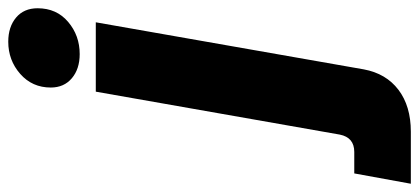

<svg xmlns="http://www.w3.org/2000/svg" viewBox="-398 -524 1015 465"><g transform="rotate(-90 109.5 -291.5)"><path d="M-103 196 -78 59H-26Q9 59 16 24L120 -567H288L174 82Q164 136 124.5 166Q85 196 23 196ZM130 -676Q130 -721 163 -750Q196 -779 241 -779Q277 -779 299.5 -760Q322 -741 322 -708Q322 -662 289 -634Q256 -606 211 -606Q175 -606 152.5 -625Q130 -644 130 -676Z"/></g></svg>

Font: Open Sauce Sans Black Italic
Style: Regular
Weight: 900
Italic angle: -10°
Designer: Alfredo Marco Pradil
Foundry: Creative Sauce Fz LLC
Version: Version 1.477